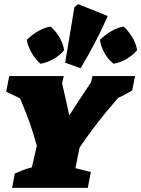

<svg xmlns="http://www.w3.org/2000/svg" viewBox="-20 -914 687 934"><path d="M39 0 52 -70Q69 -77 88 -85Q107 -93 135 -100L159 -205Q144 -262 123.5 -319.5Q103 -377 77 -436L10 -468L25 -544H290L282 -508Q292 -467 300.5 -428.5Q309 -390 317 -353Q341 -391 368.5 -432Q396 -473 423 -514L430 -544H637L623 -474Q589 -453 555 -438Q503 -379 455.5 -318Q408 -257 367 -196L347 -96L422 -77L407 0ZM372 -582 297 -609 342 -879 360 -894 504 -836Q475 -769 442 -706.5Q409 -644 372 -582ZM226 -785Q252 -762 269.5 -732Q287 -702 292 -670Q272 -645 240.5 -627Q209 -609 177 -604Q153 -624 135 -655Q117 -686 110 -720Q133 -743 163 -761Q193 -779 226 -785ZM581 -785Q606 -762 624 -732Q642 -702 647 -670Q626 -645 595 -627Q564 -609 532 -604Q507 -624 489 -655Q471 -686 466 -720Q489 -743 519 -761Q549 -779 581 -785Z"/></svg>

Font: Piazzolla SC Black
Style: Italic
Weight: 900
Italic angle: -11.3°
Designer: Juan Pablo del Peral
Foundry: Huerta Tipografica
Version: Version 1.330